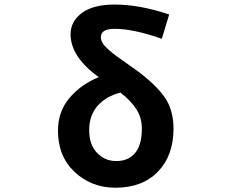

<svg xmlns="http://www.w3.org/2000/svg" viewBox="-20 -832 1040 865"><path d="M503.9 -106.4Q558.6 -106.4 588.9 -143.1Q619.1 -179.7 619.1 -252Q619.1 -301.8 594.2 -340.3Q569.3 -378.9 522.5 -415Q456.1 -397.5 418.9 -354.5Q381.8 -311.5 381.8 -245.1Q381.8 -180.7 417 -143.6Q452.1 -106.4 503.9 -106.4ZM742.2 -766.6 709 -657.2Q582 -702.1 496.1 -702.1Q434.6 -702.1 434.6 -665Q434.6 -651.4 441.9 -638.7Q449.2 -626 467.8 -609.4Q486.3 -592.8 500.5 -582.5Q514.6 -572.3 546.9 -549.3Q579.1 -526.4 594.7 -515.6Q679.7 -453.1 720.7 -395.5Q761.7 -337.9 761.7 -252Q761.7 -131.8 691.9 -59.1Q622.1 13.7 500 13.7Q392.6 13.7 316.9 -56.6Q241.2 -127 241.2 -243.2Q241.2 -329.1 292.5 -390.1Q343.8 -451.2 424.8 -484.4Q297.9 -576.2 297.9 -677.7Q297.9 -735.4 348.6 -773.4Q399.4 -811.5 497.1 -811.5Q609.4 -811.5 742.2 -766.6Z"/></svg>

Font: Gen Shin Gothic Monospace Bold
Style: Bold
Weight: 700
Designer: [Source Han Sans]
Ryoko NISHIZUKA  (kana & ideographs); Paul D. Hunt (Latin, Greek & Cyrillic); Wenlong ZHANG  (bopomofo
Version: Version 1.002.20150607